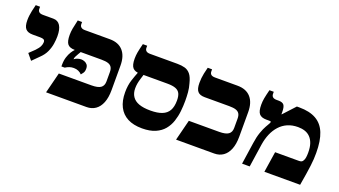

<svg xmlns="http://www.w3.org/2000/svg" viewBox="-57 -1112 2796 1585"><g transform="rotate(20 1341.0 -319.0)"><path d="M169 -202 125 -255 172 -300Q197 -326 206 -345.5Q215 -365 215 -382Q215 -398 205 -404Q195 -410 172 -410H107Q64 -410 44.5 -432Q25 -454 25 -506Q25 -529 27.5 -548Q30 -567 34.5 -590Q39 -613 48 -647H86V-628Q86 -611 97 -601.5Q108 -592 132 -592H223Q263 -592 283.5 -559.5Q304 -527 304 -466Q304 -436 298.5 -400Q293 -364 276.5 -327.5Q260 -291 226 -259Z M374 0 420 -182H706Q763 -182 787.5 -199.5Q812 -217 812 -255V-336Q812 -364 802 -380Q792 -396 770.5 -403Q749 -410 712 -410H476Q432 -410 413.5 -432.5Q395 -455 395 -512Q395 -540 400 -568Q405 -596 417 -647H455V-629Q455 -611 466.5 -601.5Q478 -592 500 -592H719Q795 -592 835.5 -546.5Q876 -501 876 -417V-202Q876 -136 858 -91Q840 -46 807 -23Q774 0 729 0ZM593 -237Q580 -251 562 -259Q544 -267 521 -267Q501 -267 483.5 -261Q466 -255 449 -244H420V-258Q420 -297 429.5 -326.5Q439 -356 452 -376.5Q465 -397 476 -408V-432H531V-413Q524 -401 515.5 -387Q507 -373 500.5 -359.5Q494 -346 494 -336V-334Q506 -344 523 -349.5Q540 -355 555 -355Q568 -355 583 -349.5Q598 -344 608.5 -331.5Q619 -319 619 -296Q619 -271 608.5 -257Q598 -243 593 -237Z M1219 9Q1143 9 1091.5 -18Q1040 -45 1013.5 -97Q987 -149 987 -224Q987 -285 1002.5 -332.5Q1018 -380 1030 -409V-448H1081V-410Q1075 -390 1068.5 -369.5Q1062 -349 1058 -327.5Q1054 -306 1054 -283Q1054 -241 1073.5 -211.5Q1093 -182 1132.5 -167.5Q1172 -153 1234 -153Q1296 -153 1335.5 -168.5Q1375 -184 1394 -217.5Q1413 -251 1413 -306Q1413 -344 1402 -366.5Q1391 -389 1364.5 -399.5Q1338 -410 1291 -410H1048Q1005 -410 985.5 -432.5Q966 -455 966 -512Q966 -540 971 -568Q976 -596 989 -647H1027V-628Q1027 -611 1038 -601.5Q1049 -592 1072 -592H1312Q1350 -592 1378.5 -584Q1407 -576 1427.5 -551.5Q1448 -527 1461 -475Q1472 -438 1475 -401Q1478 -364 1478 -327Q1478 -282 1473 -235Q1468 -188 1453.5 -144.5Q1439 -101 1410.5 -66.5Q1382 -32 1335 -11.5Q1288 9 1219 9Z M1516 0 1562 -182H1828Q1885 -182 1909.5 -199.5Q1934 -217 1934 -255V-336Q1934 -364 1924 -380Q1914 -396 1892.5 -403Q1871 -410 1834 -410H1618Q1575 -410 1556 -432Q1537 -454 1537 -506Q1537 -529 1539 -548Q1541 -567 1545.5 -590.5Q1550 -614 1559 -647H1597V-629Q1597 -611 1608 -601.5Q1619 -592 1643 -592H1841Q1917 -592 1957.5 -546.5Q1998 -501 1998 -417V-202Q1998 -136 1980 -91Q1962 -46 1929 -23Q1896 0 1851 0Z M2096 0 2124 -190Q2132 -247 2146.5 -288Q2161 -329 2175.5 -354Q2190 -379 2195 -388Q2198 -394 2199.5 -398Q2201 -402 2201 -404Q2201 -410 2187 -410H2160Q2116 -410 2097 -432.5Q2078 -455 2078 -512Q2078 -540 2083 -568Q2088 -596 2101 -647H2139V-629Q2139 -611 2150 -601.5Q2161 -592 2185 -592H2202Q2236 -592 2249 -575Q2262 -558 2262 -512V-495L2264 -494L2360 -598H2382Q2472 -598 2529.5 -565.5Q2587 -533 2614 -465.5Q2641 -398 2641 -292Q2641 -266 2639.5 -238Q2638 -210 2633.5 -176Q2629 -142 2622.5 -99.5Q2616 -57 2606 0H2292L2320 -182H2529Q2543 -182 2551.5 -186Q2560 -190 2565 -200Q2573 -212 2575.5 -231.5Q2578 -251 2578 -272Q2578 -319 2567 -351Q2556 -383 2536 -403.5Q2516 -424 2488.5 -433Q2461 -442 2428 -442Q2377 -442 2337 -424.5Q2297 -407 2267.5 -374.5Q2238 -342 2219.5 -298.5Q2201 -255 2193 -203L2163 0Z"/></g></svg>

Font: Noto Serif Hebrew ExtraBold
Style: Regular
Weight: 800
Version: Version 2.003